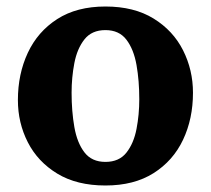

<svg xmlns="http://www.w3.org/2000/svg" viewBox="-20 -555 648 590"><path d="M35 -247.5Q35 -327.5 65.5 -392.8Q96 -458 156 -496.5Q216 -535 304 -535Q392 -535 452 -498Q512 -461 542.5 -400.5Q573 -340 573 -270Q573 -190 542.5 -125.5Q512 -61 452 -23Q392 15 304 15Q216 15 156 -21.5Q96 -58 65.5 -117.8Q35 -177.5 35 -247.5ZM200 -270Q200 -213 208.5 -164.5Q217 -116 239.5 -86.8Q262 -57.5 304 -57.5Q346 -57.5 368.5 -86Q391 -114.5 399.5 -158.8Q408 -203 408 -250Q408 -307 399.5 -355.2Q391 -403.5 368.5 -433Q346 -462.5 304 -462.5Q262 -462.5 239.5 -434Q217 -405.5 208.5 -361.2Q200 -317 200 -270Z"/></svg>

Font: Besley
Style: Bold
Weight: 700
Designer: Owen Earl
Foundry: indestructible type*
Version: Version 2.001; ttfautohint (v1.8.3)